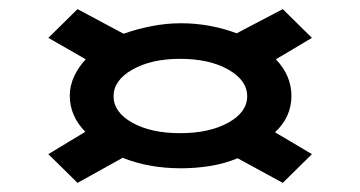

<svg xmlns="http://www.w3.org/2000/svg" viewBox="-20 -556 790 421"><path d="M150 -155 86 -218 167 -267Q133 -302 133 -346Q133 -368 142.5 -388.5Q152 -409 168 -426L86 -473L150 -536L251 -482Q279 -492 311.5 -498.5Q344 -505 377 -505Q440 -505 499 -483L600 -536L664 -473L585 -426Q619 -390 619 -346Q619 -299 583 -266L664 -218L600 -155L501 -209Q472 -197 440.5 -192Q409 -187 377 -187Q306 -187 249 -210ZM375 -264Q439 -264 480.5 -287Q522 -310 522 -345Q522 -380 480.5 -403.5Q439 -427 375 -427Q312 -427 270.5 -403.5Q229 -380 229 -345Q229 -310 270 -287Q311 -264 375 -264Z"/></svg>

Font: Inconsolata ExtraExpanded SemiBold
Style: Regular
Weight: 600
Width: 8
Monospace: yes
Designer: Raph Levien, Cyreal, Brenton Simpson
Foundry: Raph Levien, Cyreal, Google
Version: Version 3.001; ttfautohint (v1.8.2.53-6de2)